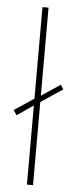

<svg xmlns="http://www.w3.org/2000/svg" viewBox="-54 -790 322 819"><g transform="rotate(5 106.5 -380.0)"><path d="M94 0H120V-356L213 -418L201 -437L120 -383V-760H94V-368L10 -312L24 -291L94 -339Z"/></g></svg>

Font: Noto Sans Arabic Thin
Style: Regular
Weight: 100
Designer: Monotype Design Team, Nadine Chahine, Nizar Qandah and Khaled Hosny
Foundry: Monotype Imaging Inc.
Version: Version 2.012